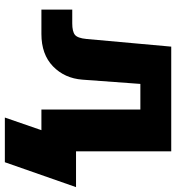

<svg xmlns="http://www.w3.org/2000/svg" viewBox="12 -574 709 772"><g transform="rotate(90 366.0 -187.5)"><path d="M167 -522H587.9V-139.2H731.9L631.8 147H452.1L502.9 0H419.9V-397.9H316.9L299.8 -165Q294.4 -93.3 246.3 -46.6Q198.2 0 116.2 0H18.1V-124H73.2Q106.4 -124 119.6 -134.8Q132.8 -145.5 136.2 -181.2Z"/></g></svg>

Font: LT Superior Black
Style: Regular
Weight: 900
Designer: Daniel Lyons
Foundry: LyonsType
Version: Version 2.005